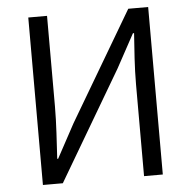

<svg xmlns="http://www.w3.org/2000/svg" viewBox="-52 -784 832 836"><g transform="rotate(-5 364.0 -366.0)"><path d="M102 0H189L470 -477L550 -624H555C550 -551 544 -477 544 -401V0H626V-732H539L258 -256L178 -108H174C178 -181 184 -261 184 -336V-732H102Z"/></g></svg>

Font: Source Han Sans JP Normal
Style: Regular
Weight: 350
Designer: Ryoko NISHIZUKA 西塚涼子 (kana, bopomofo & ideographs); Paul D. Hunt (Latin, Greek & Cyrillic); Sandoll Communications 산돌커뮤니
Foundry: Adobe
Version: Version 2.002;hotconv 1.0.116;makeotfexe 2.5.65601